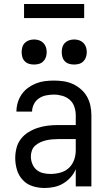

<svg xmlns="http://www.w3.org/2000/svg" viewBox="-20 -930 540 958"><path d="M202 8Q172 8 143 -1Q114 -10 93.5 -32Q73 -54 64.5 -83Q56 -112 56 -141Q56 -167 62.5 -192Q69 -217 84.5 -237Q100 -257 122 -270.5Q144 -284 168.5 -292Q193 -300 218 -303Q243 -306 269 -306H358V-355Q358 -376 351 -397Q344 -418 328 -432Q312 -446 291 -452Q270 -458 249 -458Q229 -458 209.5 -454Q190 -450 174 -439Q158 -428 149 -410Q140 -392 140 -373Q140 -373 140 -373Q140 -373 140 -373Q140 -373 140 -373Q140 -373 140 -373Q140 -373 140 -373Q140 -373 140 -373H62Q62 -373 62 -373Q62 -373 62 -373Q62 -396 68.5 -418Q75 -440 88 -459Q101 -478 119.5 -491.5Q138 -505 159 -513.5Q180 -522 203 -525Q226 -528 249 -528Q273 -528 297 -524.5Q321 -521 343 -511Q365 -501 383.5 -485Q402 -469 414 -448Q426 -427 431 -403Q436 -379 436 -355V0H358V-86Q349 -64 332.5 -45.5Q316 -27 295 -14.5Q274 -2 250 3Q226 8 202 8ZM232 -62Q256 -62 280.5 -68.5Q305 -75 323 -91.5Q341 -108 349.5 -131.5Q358 -155 358 -180V-236H269Q254 -236 238.5 -234.5Q223 -233 208.5 -229.5Q194 -226 180 -219.5Q166 -213 155 -203Q144 -193 139 -178.5Q134 -164 134 -149Q134 -131 141 -113Q148 -95 162 -83Q176 -71 194.5 -66.5Q213 -62 232 -62ZM350 -608Q337 -608 325 -611.5Q313 -615 304 -624Q295 -633 291.5 -645Q288 -657 288 -670Q288 -683 291.5 -695Q295 -707 304 -716Q313 -725 325 -729Q337 -733 350 -733Q363 -733 375 -729Q387 -725 396 -716Q405 -707 409 -695Q413 -683 413 -670Q413 -657 409 -645Q405 -633 396 -624Q387 -615 375 -611.5Q363 -608 350 -608ZM150 -608Q137 -608 125 -611.5Q113 -615 104 -624Q95 -633 91.5 -645Q88 -657 88 -670Q88 -683 91.5 -695Q95 -707 104 -716Q113 -725 125 -729Q137 -733 150 -733Q163 -733 175 -729Q187 -725 196 -716Q205 -707 209 -695Q213 -683 213 -670Q213 -657 209 -645Q205 -633 196 -624Q187 -615 175 -611.5Q163 -608 150 -608ZM100 -840V-910H400V-840Z"/></svg>

Font: Zed Mono
Style: Regular
Weight: 400
Monospace: yes
Designer: Belleve Invis
Foundry: Belleve Invis
Version: Version 1.0.0; ttfautohint (v1.8.4)